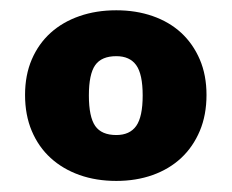

<svg xmlns="http://www.w3.org/2000/svg" viewBox="-20 -758 439 364"><path d="M200.5 -738.5Q238 -738.5 269.5 -727.5Q301 -716.5 323.5 -695.8Q346 -675 358.8 -645.2Q371.5 -615.5 371.5 -578Q371.5 -540 358.8 -509.8Q346 -479.5 323.5 -458.5Q301 -437.5 269.5 -426.2Q238 -415 200.5 -415Q162.5 -415 130.8 -426.2Q99 -437.5 76 -458.5Q53 -479.5 40.2 -509.8Q27.5 -540 27.5 -578Q27.5 -615.5 40.2 -645.2Q53 -675 76 -695.8Q99 -716.5 130.8 -727.5Q162.5 -738.5 200.5 -738.5ZM200.5 -502Q226 -502 238.2 -519.2Q250.5 -536.5 250.5 -577Q250.5 -617.5 238.2 -634.5Q226 -651.5 200.5 -651.5Q172.5 -651.5 160.5 -634.5Q148.5 -617.5 148.5 -577Q148.5 -536.5 160.5 -519.2Q172.5 -502 200.5 -502Z"/></svg>

Font: Lato 2
Style: Regular
Weight: 900
Designer: Lukasz Dziedzic with Adam Twardoch and Botio Nikoltchev
Foundry: tyPoland Lukasz Dziedzic
Version: Version 2.015; 2015-08-06; http://www.latofonts.com/